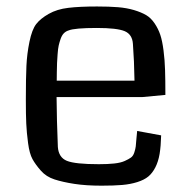

<svg xmlns="http://www.w3.org/2000/svg" viewBox="-20 -571 590 598"><path d="M495.1 -275.4Q436.5 -269.5 422.4 -268.6H156.2Q156.7 -197.8 160.2 -113.3Q162.6 -80.6 188.2 -70.1Q213.9 -59.6 288.1 -59.6Q315.9 -59.6 335.9 -61.8Q356 -64 368.4 -69.6Q380.9 -75.2 387.9 -80.3Q395 -85.4 398.4 -96.4Q401.9 -107.4 402.8 -115Q403.8 -122.6 404.8 -137.9Q405.8 -153.3 407.2 -163.1L481.9 -149.4Q481 -115.2 477.1 -91.6Q473.1 -67.9 463.9 -49.8Q454.6 -31.7 441.9 -21.2Q429.2 -10.7 407.7 -3.9Q386.2 2.9 360.4 5.1Q334.5 7.3 296.4 7.3Q247.6 7.3 211.4 1.7Q175.3 -3.9 149.7 -12.2Q124 -20.5 107.4 -39.3Q90.8 -58.1 81.3 -75.2Q71.8 -92.3 67.4 -125.5Q63 -158.7 61.8 -185.8Q60.5 -212.9 60.5 -260.7Q60.5 -328.1 62.3 -365.7Q64 -403.3 71.8 -441.2Q79.6 -479 92.8 -496.1Q106 -513.2 131.8 -527.8Q157.7 -542.5 192.9 -546.6Q228 -550.8 282.2 -550.8Q319.8 -550.8 347.2 -548.6Q374.5 -546.4 397.5 -539.6Q420.4 -532.7 435.3 -523.9Q450.2 -515.1 461.7 -498Q473.1 -481 479.2 -462.6Q485.4 -444.3 489.3 -414.1Q493.2 -383.8 494.1 -352.8Q495.1 -321.8 495.1 -275.4ZM156.7 -319.8H398.9Q397.9 -382.3 394 -434.1Q392.1 -463.9 368.4 -473.9Q344.7 -483.9 281.7 -483.9Q211.9 -483.9 193.4 -476.1Q185.1 -473.6 179 -467.5Q172.9 -461.4 168.9 -450.2Q165 -439 162.8 -429.2Q160.6 -419.4 159.4 -402.1Q158.2 -384.8 157.7 -375.2Q157.2 -365.7 157 -346.2Q156.7 -326.7 156.7 -319.8Z"/></svg>

Font: Coda
Style: Regular
Weight: 400
Designer: vernon adams
Foundry: vernon adams
Version: Version 2.001; ttfautohint (v0.8) -r 50 -G 200 -x